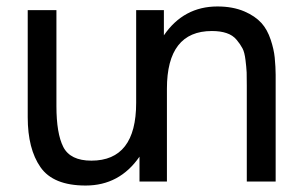

<svg xmlns="http://www.w3.org/2000/svg" viewBox="-20 -555 919 588"><path d="M259.8 -63Q397 -63 397 -240.2V-523.9H481.9V-446.8Q542.5 -535.2 646 -535.2Q692.9 -535.2 728.5 -520Q761.2 -505.9 780.8 -484.4Q798.8 -464.4 809.1 -433.1Q818.8 -403.8 821.3 -378.9Q824.2 -348.6 824.2 -326.2V1H735.8V-293Q735.8 -323.7 735.4 -333Q734.4 -350.6 731.9 -370.6Q729 -395 722.7 -406.7Q715.8 -419.9 704.6 -433.1Q692.9 -447.3 673.8 -453.6Q655.3 -460 628.9 -460Q491.2 -460 491.2 -283.2V1H407.2V-75.2Q346.2 13.2 242.2 13.2Q143.1 13.2 104 -43Q64.9 -99.1 64.9 -195.8V-523.9H152.8V-230Q152.8 -146.5 173.8 -105Q195.3 -63 259.8 -63Z"/></svg>

Font: Miedinger*
Style: Book
Weight: 400
Version: Version 001.000